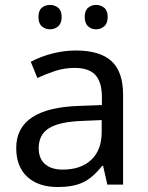

<svg xmlns="http://www.w3.org/2000/svg" viewBox="-20 -750 601 780"><path d="M416 0 398.9 -76.2H395Q355 -25.9 315.2 -8.1Q275.4 9.8 214.8 9.8Q135.7 9.8 90.8 -31.7Q45.9 -73.2 45.9 -148.9Q45.9 -312 303.2 -319.8L394 -323.2V-355Q394 -416 367.7 -445.1Q341.3 -474.1 283.2 -474.1Q240.7 -474.1 202.9 -461.4Q165 -448.7 131.8 -433.1L105 -499Q145.5 -520.5 193.4 -532.7Q241.2 -544.9 288.1 -544.9Q385.3 -544.9 432.6 -502Q480 -459 480 -365.2V0ZM234.9 -61Q308.6 -61 350.8 -100.8Q393.1 -140.6 393.1 -213.9V-262.2L314 -258.8Q221.7 -255.4 179.4 -229.5Q137.2 -203.6 137.2 -147.9Q137.2 -106 162.8 -83.5Q188.5 -61 234.9 -61ZM136.2 -681.2Q136.2 -707 149.9 -718.5Q163.6 -730 183.1 -730Q202.1 -730 216.3 -718.5Q230.5 -707 230.5 -681.2Q230.5 -655.3 216.3 -643.1Q202.1 -630.9 183.1 -630.9Q163.6 -630.9 149.9 -643.1Q136.2 -655.3 136.2 -681.2ZM324.2 -681.2Q324.2 -707 337.9 -718.5Q351.6 -730 370.1 -730Q389.2 -730 403.3 -718.5Q417.5 -707 417.5 -681.2Q417.5 -655.3 403.3 -643.1Q389.2 -630.9 370.1 -630.9Q351.6 -630.9 337.9 -643.1Q324.2 -655.3 324.2 -681.2Z"/></svg>

Font: Noto Sans Southeast Asian
Style: Regular
Weight: 400
Designer: Monotype Design Team
Foundry: Monotype Imaging Inc.
Version: Version 1.06 uh; ttfautohint (v1.4.1)